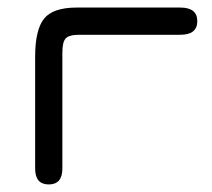

<svg xmlns="http://www.w3.org/2000/svg" viewBox="-20 -481 560 508"><path d="M457 -389H190Q163 -389 154 -379.5Q145 -370 145 -342V-35Q145 7 109 7Q73 7 73 -35V-331Q73 -402 96.5 -431.5Q120 -461 183 -461H457Q502 -461 502 -425Q502 -389 457 -389Z"/></svg>

Font: Jura SemiBold
Style: Regular
Weight: 600
Designer: Daniel Johnson, Alexei Vanyashin
Foundry: Daniel Johnson
Version: Version 5.103